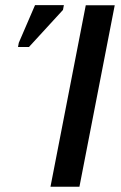

<svg xmlns="http://www.w3.org/2000/svg" viewBox="-20 -708 457 728"><path d="M415 -688 281.2 0H171.4L305.2 -688ZM218.8 -670.4 89.8 -529.8H48.3L51.3 -545.9L112.8 -688.5H222.2Z"/></svg>

Font: Arimo Medium
Style: Italic
Weight: 500
Italic angle: -12°
Designer: Steve Matteson
Foundry: Monotype Imaging Inc.
Version: Version 1.33